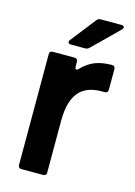

<svg xmlns="http://www.w3.org/2000/svg" viewBox="-117 -825 624 887"><g transform="rotate(15 195.5 -381.5)"><path d="M77 0Q61 0 61 -16V-545Q61 -561 77 -561H180Q196 -561 196 -545V-523Q196 -510 203 -510Q208 -510 214 -517Q243 -547 277 -560Q311 -573 356 -573Q372 -573 372 -557V-459Q372 -443 356 -443H341Q277 -443 241 -409Q218 -386 207 -350.5Q196 -315 196 -260V-16Q196 0 180 0ZM149 -615Q135 -615 135 -625Q135 -630 139 -634L232 -753Q239 -763 252 -763H350Q357 -763 360.5 -760.5Q364 -758 364 -754Q364 -749 358 -743L236 -623Q228 -615 217 -615Z"/></g></svg>

Font: Open Sauce Two
Style: Bold
Weight: 700
Designer: Alfredo Marco Pradil
Foundry: Creative Sauce Fz LLC
Version: Version 1.477